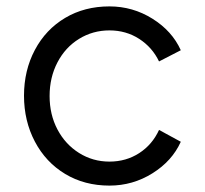

<svg xmlns="http://www.w3.org/2000/svg" viewBox="-20 -568 640 600"><path d="M55 -269Q55 -348 89 -412Q123 -476 183.5 -512Q244 -548 322 -548Q395 -548 456.5 -509.5Q518 -471 545 -411L477 -376Q456 -420 415 -446.5Q374 -473 322 -473Q270 -473 227 -446.5Q184 -420 159.5 -373Q135 -326 135 -268Q135 -210 159.5 -163.5Q184 -117 227 -90Q270 -63 322 -63Q374 -63 415 -89.5Q456 -116 477 -162L545 -125Q518 -65 456.5 -26.5Q395 12 322 12Q244 12 183.5 -24.5Q123 -61 89 -125.5Q55 -190 55 -269Z"/></svg>

Font: Trafiko Sans Variable
Style: Regular
Weight: 400
Designer: Gumpita Rahayu / Trafiko
Foundry: Tokotype / Trafiko
Version: Version 0.001;FEAKit 1.0